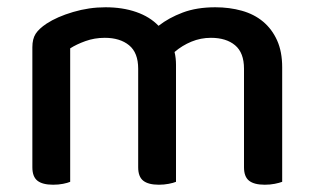

<svg xmlns="http://www.w3.org/2000/svg" viewBox="-20 -502 865 528"><path d="M651 -313Q651 -357 626.5 -377.5Q602 -398 560 -398Q532 -398 506.5 -387.5Q481 -377 460 -359Q462 -351 463 -342Q464 -333 464 -324V-2Q457 1 444 3.5Q431 6 417 6Q388 6 374 -5Q360 -16 360 -42V-313Q360 -357 335 -377.5Q310 -398 268 -398Q240 -398 215 -389Q190 -380 173 -369V-2Q166 1 153.5 3.5Q141 6 126 6Q97 6 83 -5Q69 -16 69 -42V-372Q69 -395 78 -409Q87 -423 108 -437Q137 -456 181 -469Q225 -482 270 -482Q317 -482 354.5 -469Q392 -456 416 -431Q444 -453 482.5 -467.5Q521 -482 572 -482Q611 -482 645 -472.5Q679 -463 703.5 -442.5Q728 -422 742 -391Q756 -360 756 -317V-2Q748 1 735.5 3.5Q723 6 708 6Q679 6 665 -5Q651 -16 651 -42V-313Z"/></svg>

Font: Baloo Paaji 2 Medium
Style: Regular
Weight: 500
Designer: Shuchita Grover, Noopur Datye and Ek Type
Foundry: Ek Type
Version: Version 1.640;hotconv 1.0.111;makeotfexe 2.5.65597; ttfautoh